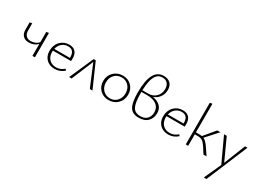

<svg xmlns="http://www.w3.org/2000/svg" viewBox="-23 -1625 3850 2825"><g transform="rotate(30 1901.5 -212.5)"><path d="M353 -407 395 -414V0H353V-202Q295 -143 205 -143Q143 -143 107 -179.5Q71 -216 71 -280V-407L111 -414V-292Q111 -237 140 -206Q169 -175 220 -175Q257 -175 295 -190.5Q333 -206 353 -235Z M870 -81 890 -60Q819 4 731 4Q642 4 587.5 -49.5Q533 -103 533 -192Q533 -291 593 -353Q653 -415 743 -415Q814 -415 849.5 -374.5Q885 -334 885 -262Q885 -231 883 -218H575Q574 -211 574 -196Q574 -119 618.5 -73Q663 -27 737 -27Q810 -27 870 -81ZM741 -385Q681 -385 637.5 -348.5Q594 -312 580 -250H846V-260Q846 -385 741 -385Z M1373 0H1328L1173 -370L1018 0H976L1157 -410H1192Z M1645 4Q1556 4 1497.5 -54.5Q1439 -113 1439 -202Q1439 -294 1500.5 -354.5Q1562 -415 1655 -415Q1743 -415 1801 -357Q1859 -299 1859 -210Q1859 -117 1798.5 -56.5Q1738 4 1645 4ZM1650 -28Q1723 -28 1769.5 -79Q1816 -130 1816 -206Q1816 -284 1769.5 -333.5Q1723 -383 1651 -383Q1577 -383 1530.5 -333Q1484 -283 1484 -206Q1484 -128 1531 -78Q1578 -28 1650 -28Z M2190 -364Q2273 -350 2319 -305Q2365 -260 2365 -186Q2365 -104 2312.5 -48.5Q2260 7 2157 7Q2052 7 2008 -65.5Q1964 -138 1964 -313Q1964 -712 2176 -712Q2250 -712 2290 -672.5Q2330 -633 2330 -562Q2330 -492 2292 -439Q2254 -386 2190 -364ZM2171 -682Q2092 -682 2052 -607Q2012 -532 2007 -371H2106Q2186 -371 2237.5 -422.5Q2289 -474 2289 -553Q2289 -614 2257.5 -648Q2226 -682 2171 -682ZM2166 -25Q2244 -25 2283 -67.5Q2322 -110 2322 -176Q2322 -256 2264.5 -299.5Q2207 -343 2107 -343H2006V-321Q2006 -157 2042 -91Q2078 -25 2166 -25Z M2800 -81 2820 -60Q2749 4 2661 4Q2572 4 2517.5 -49.5Q2463 -103 2463 -192Q2463 -291 2523 -353Q2583 -415 2673 -415Q2744 -415 2779.5 -374.5Q2815 -334 2815 -262Q2815 -231 2813 -218H2505Q2504 -211 2504 -196Q2504 -119 2548.5 -73Q2593 -27 2667 -27Q2740 -27 2800 -81ZM2671 -385Q2611 -385 2567.5 -348.5Q2524 -312 2510 -250H2776V-260Q2776 -385 2671 -385Z M3233 -116 3311 0H3259L3195 -100Q3159 -155 3128.5 -175Q3098 -195 3048 -195H2999V0H2958V-708L2999 -714V-228H3060Q3082 -228 3102 -225L3257 -410H3310L3134 -215Q3179 -196 3233 -116Z M3727 -411H3769L3476 289H3431L3562 1L3371 -411H3417L3583 -48Z"/></g></svg>

Font: EauTestInfant Light
Style: Regular
Weight: 300
Designer: Christian Thalmann (Catharsis Fonts)
Version: Version 0.001;PS 000.001;hotconv 1.0.88;makeotf.lib2.5.64775